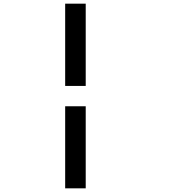

<svg xmlns="http://www.w3.org/2000/svg" viewBox="-20 -1020 929 1040"><path d="M333 0Q333 -111.3 333 -444.3Q360.4 -444.3 444.3 -444.3Q444.3 -333 444.3 0Q417 0 333 0ZM333 -554.7Q333 -666 333 -1000Q360.4 -1000 444.3 -1000Q444.3 -888.7 444.3 -554.7Q423.8 -554.7 361.3 -554.7Q354.5 -554.7 333 -554.7Z"/></svg>

Font: Ingsat TST_CRD
Style: Regular
Weight: 300
Designer: Tofik Waleny
Version: 1.0